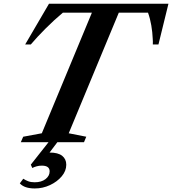

<svg xmlns="http://www.w3.org/2000/svg" viewBox="-20 -782 946 1056"><path d="M94.5 0 107.5 -30 210 -49 485.5 -712.5H326Q277 -671.5 230.8 -625.2Q184.5 -579 149.5 -537.5H118.5L249.5 -761.5H906.5L851.5 -537.5H820.5Q821 -545.5 820.8 -553.8Q820.5 -562 820 -569Q818.5 -605 812.2 -642Q806 -679 794 -712.5H633.5L358 -49L454.5 -30L442 0ZM171.5 254.5Q114 254.5 89 226.5L108 201Q121 209.5 135.5 215Q150 220.5 170.5 220.5Q208 220.5 230.5 203Q253 185.5 253 160.5Q253 129 210 129Q194.5 129 181.2 132.8Q168 136.5 157.5 142L149.5 123.5L260 -16.5H308L252.5 57Q299.5 57 322 75Q344.5 93 344.5 124Q344.5 158 319.5 187.8Q294.5 217.5 255 236Q215.5 254.5 171.5 254.5Z"/></svg>

Font: Libre Caslon Text SemiBold Italic
Style: Regular
Weight: 600
Italic angle: -22.583°
Designer: Pablo Impallari, Rodrigo Fuenzalida, Katja Schimmel
Foundry: Pablo Impallari, Rodrigo Fuenzalida
Version: Version 2.000